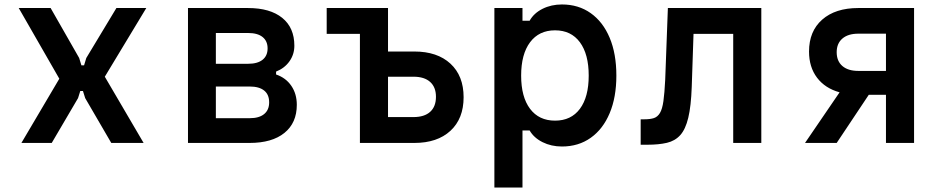

<svg xmlns="http://www.w3.org/2000/svg" viewBox="-20 -641 4240 861"><path d="M76 0 246 -288 64 -605H207L335 -381L345 -348H357L367 -381L502 -605H636L450 -297L624 0H479L362 -201L352 -233H340L330 -201L212 0Z M823 0V-605H1092Q1191 -605 1245.5 -561Q1300 -517 1300 -436Q1300 -397 1278 -366Q1256 -335 1218 -320V-307Q1262 -292 1286.5 -256Q1311 -220 1311 -171Q1311 -90 1255.5 -45Q1200 0 1099 0ZM948 -355H1093Q1135 -355 1157.5 -373Q1180 -391 1180 -424Q1180 -457 1157.5 -475Q1135 -493 1093 -493H948ZM948 -111H1100Q1142 -111 1164.5 -129.5Q1187 -148 1187 -182Q1187 -217 1164.5 -235Q1142 -253 1100 -253H948Z M1594 0V-489H1445V-605H1720V-410H1838Q1941 -410 2000 -355.5Q2059 -301 2059 -205Q2059 -109 2000 -54.5Q1941 0 1838 0ZM1720 -116H1834Q1883 -116 1909 -139.5Q1935 -163 1935 -207Q1935 -250 1909 -273.5Q1883 -297 1834 -297H1720Z M2197 200V-605H2323V-548H2355Q2374 -582 2413 -601.5Q2452 -621 2500 -621Q2574 -621 2629 -582Q2684 -543 2714 -471.5Q2744 -400 2744 -302Q2744 -205 2714 -133.5Q2684 -62 2629 -23Q2574 16 2500 16Q2452 16 2413 -3.5Q2374 -23 2355 -56H2323V200ZM2469 -100Q2541 -100 2580.5 -153Q2620 -206 2620 -302Q2620 -398 2580.5 -451.5Q2541 -505 2469 -505Q2397 -505 2357 -451.5Q2317 -398 2317 -302Q2317 -206 2357 -153Q2397 -100 2469 -100Z M2853 8V-106H2870Q2896 -106 2912.5 -111.5Q2929 -117 2939.5 -134.5Q2950 -152 2955 -187.5Q2960 -223 2963 -283L2975 -605H3394V0H3268V-489H3090L3082 -251Q3079 -165 3066.5 -113Q3054 -61 3030.5 -35Q3007 -9 2970.5 -0.5Q2934 8 2884 8Z M3590 0 3745 -227Q3680 -245 3644 -292.5Q3608 -340 3608 -410Q3608 -501 3667 -553Q3726 -605 3829 -605H4079V0H3953V-216H3876L3732 0ZM3829 -323H3953V-490H3829Q3783 -490 3757.5 -468Q3732 -446 3732 -407Q3732 -367 3757.5 -345Q3783 -323 3829 -323Z"/></svg>

Font: Martian Mono Medium
Style: Regular
Weight: 500
Monospace: yes
Designer: Roman Shamin
Foundry: Evil Martians
Version: Version 1.000; ttfautohint (v1.8.4.7-5d5b)